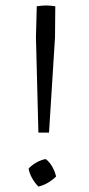

<svg xmlns="http://www.w3.org/2000/svg" viewBox="-20 -683 325 705"><path d="M183 -660 182 -546 160 -196H121L112 -546L115 -660Q124 -661 132 -662Q140 -663 149 -663Q158 -663 166.5 -662Q175 -661 183 -660ZM148 -99Q162 -88 171.5 -71.5Q181 -55 186 -35Q173 -22 156 -12Q139 -2 121 2Q107 -12 97.5 -29.5Q88 -47 85 -64Q97 -77 114 -86.5Q131 -96 148 -99Z"/></svg>

Font: Piazzolla Thin Light
Style: Regular
Weight: 300
Version: Version 2.005